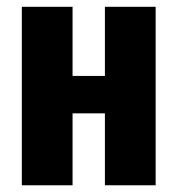

<svg xmlns="http://www.w3.org/2000/svg" viewBox="-20 -551 527 571"><path d="M292 0V-213.9H195.8V0H44.9V-530.8H195.8V-325.2H292V-530.8H442.9V0Z"/></svg>

Font: Fira Sans Compressed
Style: Bold
Weight: 700
Width: 1
Designer: Carrois Corporate & Edenspiekermann AG
Foundry: Carrois Corporate GbR & Edenspiekermann AG
Version: Version 4.203;PS 004.203;hotconv 1.0.88;makeotf.lib2.5.64775